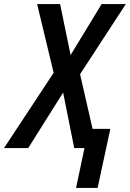

<svg xmlns="http://www.w3.org/2000/svg" viewBox="-75 -734 644 952"><path d="M302 198H409L472 -95H384L322 -366L549 -714H429L275 -461L223 -714H109L191 -373L-55 0H65L238 -275L293 0H344Z"/></svg>

Font: Noto Sans Display SemiCondensed Medium
Style: Italic
Weight: 500
Width: 4
Italic angle: -12°
Designer: Monotype Design Team
Foundry: Monotype Imaging Inc.
Version: Version 1.900